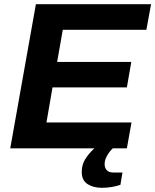

<svg xmlns="http://www.w3.org/2000/svg" viewBox="-20 -706 739 914"><path d="M28.8 0 150.9 -686H699.2L676.8 -564H278.8L252 -411.1H605L584 -290H230L201.2 -123H606L584 0H517.1Q500.5 15.6 489.3 35.9Q478 56.2 478 75.2Q478 93.3 488.3 104.2Q498.5 115.2 520 115.2H563L553.2 173.8Q511.7 188 464.8 188Q423.8 188 396.5 170.2Q369.1 152.3 369.1 112.8Q369.1 78.6 385.5 52Q401.9 25.4 429.2 0Z"/></svg>

Font: Archivo
Style: Bold Italic
Weight: 700
Italic angle: -10°
Designer: Hector Gatti
Foundry: Omnibus-Type
Version: Version 2.001